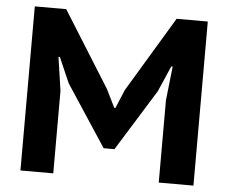

<svg xmlns="http://www.w3.org/2000/svg" viewBox="-51 -758 969 816"><g transform="rotate(5 434.0 -350.0)"><path d="M655 -351 671 -496H665L617 -386L455 -125H409L237 -387L190 -495H184L205 -352V0H65V-700H199L401 -377L439 -300H444L477 -379L670 -700H803V0H655Z"/></g></svg>

Font: PT Sans Caption
Style: Bold
Weight: 700
Designer: A.Korolkova, O.Umpeleva, V.Yefimov
Foundry: ParaType Ltd
Version: Version 2.003W OFL